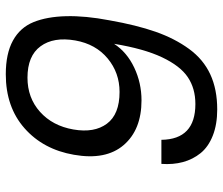

<svg xmlns="http://www.w3.org/2000/svg" viewBox="-74 -703 778 670"><g transform="rotate(-90 315.0 -368.0)"><path d="M78.1 -193.8H162.1Q163.6 -75.2 287.1 -75.2Q341.3 -75.2 380.6 -101.6Q419.9 -127.9 450 -191.4Q480 -254.9 497.1 -358.9Q467.8 -314 414.1 -288.6Q360.4 -263.2 299.8 -263.2Q197.3 -263.2 143.8 -325.4Q90.3 -387.7 109.9 -499Q128.4 -606 202.4 -671.4Q276.4 -736.8 391.1 -736.8Q462.9 -736.8 508.3 -711.9Q553.7 -687 572.8 -640.1Q591.8 -593.3 593.5 -526.1Q595.2 -459 579.1 -375Q562.5 -280.8 539.1 -213.9Q515.6 -147 479.2 -97.2Q442.9 -47.4 390.6 -23.2Q338.4 1 268.1 1Q215.8 1 176.8 -14.4Q137.7 -29.8 115.7 -56.9Q93.8 -84 84.5 -118.4Q75.2 -152.8 78.1 -193.8ZM329.1 -339.8Q396 -339.8 446 -381.3Q496.1 -422.9 508.8 -494.1Q522 -569.8 488.5 -615.5Q455.1 -661.1 378.9 -661.1Q308.6 -661.1 259.8 -617.4Q210.9 -573.7 198.2 -501Q185.5 -428.2 218.3 -384Q251 -339.8 329.1 -339.8Z"/></g></svg>

Font: Poppins
Style: Italic
Weight: 400
Italic angle: -10°
Designer: Ninad Kale (Devanagari), Jonny Pinhorn (Latin)
Foundry: Indian Type Foundry
Version: Version 3.200;PS 1.000;hotconv 16.6.54;makeotf.lib2.5.65590